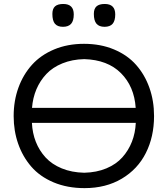

<svg xmlns="http://www.w3.org/2000/svg" viewBox="-20 -950 857 981"><path d="M247.6 -878.9Q247.6 -905.3 261.2 -917.5Q274.9 -929.7 303.2 -929.7Q356.9 -929.7 356.9 -876.5Q356.9 -843.8 343.3 -828.4Q329.6 -813 301.8 -813Q273.9 -813 260.7 -828.6Q247.6 -844.2 247.6 -878.9ZM459.5 -878.9Q459.5 -905.3 473.1 -917.5Q486.8 -929.7 515.1 -929.7Q568.8 -929.7 568.8 -876.5Q568.8 -843.8 555.4 -828.4Q542 -813 514.2 -813Q486.3 -813 472.9 -828.9Q459.5 -844.7 459.5 -878.9ZM409.2 -726.1Q494.1 -726.1 562.7 -697.3Q631.3 -668.5 675.5 -618.4Q719.7 -568.4 743.4 -501.5Q767.1 -434.6 767.1 -357.4Q767.1 -251.5 725.3 -168.5Q683.6 -85.4 602.3 -37.1Q521 11.2 412.1 11.2Q323.7 11.2 253.7 -18.3Q183.6 -47.9 139.6 -98.9Q95.7 -149.9 72.8 -215.6Q49.8 -281.2 49.8 -356.9Q49.8 -435.1 74.2 -502.2Q98.6 -569.3 143.6 -619.1Q188.5 -668.9 256.8 -697.5Q325.2 -726.1 409.2 -726.1ZM410.2 -647.9Q348.6 -646.5 298.8 -626.2Q249 -606 216.8 -571.8Q184.6 -537.6 166 -493.7Q147.5 -449.7 143.6 -398.9H673.3Q666 -508.3 597.9 -576.4Q529.8 -644.5 410.2 -647.9ZM410.2 -67.4Q473.6 -68.8 523.7 -89.8Q573.7 -110.8 605.2 -146.2Q636.7 -181.6 654.1 -226.1Q671.4 -270.5 673.8 -322.3H143.1Q145.5 -270 163.1 -225.3Q180.7 -180.7 212.9 -145.5Q245.1 -110.4 295.7 -89.6Q346.2 -68.8 410.2 -67.4Z"/></svg>

Font: Commissioner Flair
Style: Regular
Weight: 400
Designer: Kostas Bartsokas
Foundry: Kostas Bartsokas
Version: Version 1.000